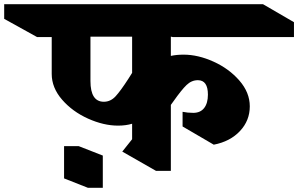

<svg xmlns="http://www.w3.org/2000/svg" viewBox="-165 -806 1424 917"><path d="M651 -539Q678 -545 712 -545Q781 -545 855 -511.5Q929 -478 978.5 -421Q1028 -364 1028 -298Q1028 -230 981 -180Q934 -130 856 -115L707 -202V-272Q731 -267 758 -267Q792 -267 810 -290Q828 -313 828 -354Q828 -423 780 -423Q750 -423 726 -400Q702 -377 664 -323L651 -305V10H580L419 -82L466 -141V-215Q436 -206 399 -206Q330 -206 255.5 -239.5Q181 -273 131.5 -330Q82 -387 82 -453V-629H12L-145 -716V-786H1091L1239 -700V-629H660L651 -631ZM449 -431Q454 -440 466 -458V-631H267V-419Q267 -320 331 -320Q363 -320 387 -346Q411 -372 449 -431ZM326 91H255L141 46V-108H211L326 -63Z"/></svg>

Font: Inknut Antiqua ExtraBold
Style: Regular
Weight: 800
Designer: Claus Eggers Sørensen
Foundry: Claus Eggers Sørensen
Version: Version 1.003; ttfautohint (v1.8.2) -l 8 -r 50 -G 200 -x 14 